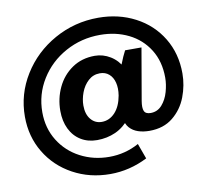

<svg xmlns="http://www.w3.org/2000/svg" viewBox="-94 -817 1202 1114"><g transform="rotate(-10 507.0 -260.5)"><path d="M36.4 -220.6Q36.4 -353 106.4 -466.1Q176.4 -579.2 295.6 -645.9Q414.8 -712.6 554.4 -712.6Q674.2 -712.6 771.6 -661.6Q869 -610.6 924.6 -518.9Q980.2 -427.2 980.2 -310.2Q980.2 -239.8 954.4 -172.1Q928.6 -104.4 873.3 -59.5Q818 -14.6 734.8 -14.6Q698 -14.6 668.1 -24.6Q638.2 -34.6 618.4 -56.6Q598.6 -78.6 595.6 -113.2L627.8 -112Q585.8 -59.6 535.4 -37Q485 -14.4 426.2 -14.4Q372.2 -14.4 330.9 -39.9Q289.6 -65.4 267.1 -111.6Q244.6 -157.8 244.6 -218.2Q244.6 -291.6 275.1 -356Q305.6 -420.4 362.8 -459.5Q420 -498.6 496.4 -498.6Q545 -498.6 587.9 -472.4Q630.8 -446.2 657.2 -396.2L635 -404.8Q637.4 -412.2 639.5 -417.5Q641.6 -422.8 644.6 -429.8Q651.6 -447.6 659.4 -465.5Q667.2 -483.4 675.8 -499.4H772.4L719.6 -193.2Q713 -153.4 721.3 -134.4Q729.6 -115.4 759.2 -115.4Q799.6 -115.4 826.3 -145.8Q853 -176.2 865.3 -219.8Q877.6 -263.4 877.6 -302.8Q877.6 -398.6 833.7 -468.8Q789.8 -539 714.9 -575.9Q640 -612.8 547.6 -612.8Q436.6 -612.8 343.2 -561.4Q249.8 -510 195.1 -421.8Q140.4 -333.6 140.4 -228.4Q140.4 -134.6 186 -61.1Q231.6 12.4 309.2 53Q386.8 93.6 479.2 93.6Q573.2 93.6 654.4 48.8L687.4 139.4Q581.8 192.8 467.8 192.8Q347.4 192.8 248.5 138.9Q149.6 85 93 -9.2Q36.4 -103.4 36.4 -220.6ZM593.4 -247.6Q600.2 -290 591.9 -323Q583.6 -356 561.8 -374.8Q540 -393.6 508.4 -393.6Q468.4 -393.6 439.6 -367.2Q410.8 -340.8 396.3 -301.8Q381.8 -262.8 381.8 -225.8Q381.8 -174.2 406.9 -144Q432 -113.8 471 -113.8Q516.2 -113.8 549.2 -149.1Q582.2 -184.4 593.4 -247.6Z"/></g></svg>

Font: Fixel Italic Variable 20240409 Display Thin
Style: Italic
Weight: 100
Italic angle: -10°
Designer: AlfaBravo + MacPaw
Foundry: Kyrylo Tkachov, Marchela Mozhyna, Serhii Makarenko, Maria Weinstein, Zakhar Kryvoshyya
Version: Version 1.211;Glyphs 3.2 (3225)